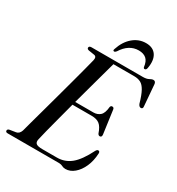

<svg xmlns="http://www.w3.org/2000/svg" viewBox="-209 -1014 1061 1154"><g transform="rotate(30 322.0 -437.0)"><path d="M368 0H14.5Q-0.5 0 -0.5 -11.5Q-0.5 -21.5 13.5 -24.5L55 -31Q76.5 -34.5 85.5 -61Q91.5 -84.5 103.8 -128.8Q116 -173 131.5 -229.2Q147 -285.5 163.5 -346Q180 -406.5 195.5 -463.8Q211 -521 223 -567Q235 -613 241.5 -639Q247.5 -665.5 228.5 -669L188 -675.5Q175 -678.5 175 -687.5Q175 -700 192.5 -700H548.5Q574 -700 588.2 -708.2Q602.5 -716.5 613 -716.5Q627.5 -716.5 630.5 -699L642.5 -552Q645.5 -533.5 632 -532.5Q619 -531.5 611.5 -549.5Q596.5 -602.5 581.2 -630.2Q566 -658 547 -668Q528 -678 501 -678H357Q348 -645.5 334.2 -595.5Q320.5 -545.5 304.2 -486.2Q288 -427 271.5 -366.5H398Q425 -366.5 443.5 -382.8Q462 -399 466 -444Q469 -454.5 478.5 -454.5Q490.5 -454.5 492 -441L514 -281Q516.5 -262.5 503 -261.5Q493 -261 487.5 -272Q474 -312.5 454.2 -328.2Q434.5 -344 398.5 -344H265.5Q249.5 -284 234.8 -228.2Q220 -172.5 209 -129.5Q198 -86.5 193 -63.5Q187.5 -42 197.8 -32Q208 -22 243.5 -22H343.5Q398 -22 439.8 -56Q481.5 -90 522 -171Q529 -184 537.5 -184Q549 -184 548.5 -168.5Q546 -117 528 -76.2Q510 -35.5 481.8 -11.8Q453.5 12 421.5 12Q407.5 12 396 6Q384.5 0 368 0ZM448.5 -826Q380.5 -826 336 -755Q329 -746 322.5 -746Q311.5 -746 317 -760.5Q336 -819 375.2 -852.5Q414.5 -886 464.5 -886Q514 -886 536 -852.5Q558 -819 547 -760.5Q544 -746 533.5 -746Q526.5 -746 524.5 -755Q520 -793 500.8 -809.5Q481.5 -826 448.5 -826Z"/></g></svg>

Font: Fraunces 72pt
Style: Italic
Weight: 400
Italic angle: -16°
Version: Version 1.000;[b76b70a41]